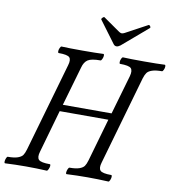

<svg xmlns="http://www.w3.org/2000/svg" viewBox="-95 -947 947 1032"><g transform="rotate(10 379.0 -430.5)"><path d="M481.9 -720.2Q471.7 -720.2 464.8 -730L377 -848.1Q374.5 -852.1 381.6 -858.9Q388.7 -865.7 392.1 -862.8L483.9 -798.8Q492.2 -793.9 498 -793.9Q503.4 -793.9 513.2 -798.8L631.8 -862.8Q636.2 -865.7 641.4 -858.6Q646.5 -851.6 642.1 -848.1L502.9 -729Q491.2 -720.2 481.9 -720.2ZM1 2.9Q-2.9 1.5 -2.4 -6.8Q-2 -15.1 2 -24.7Q5.9 -34.2 9.8 -34.2Q44.4 -34.2 64 -41Q83.5 -47.9 91.1 -58.6Q98.6 -69.3 105 -90.8L244.1 -575.2Q253.4 -606 242.4 -618.4Q231.4 -630.9 182.1 -630.9Q178.2 -632.3 178.5 -640.6Q178.7 -648.9 183.1 -658.4Q187.5 -668 191.9 -668Q230 -666 306.2 -666Q381.8 -666 420.9 -668Q424.8 -666.5 424.3 -658.2Q423.8 -649.9 419.4 -640.4Q415 -630.9 411.1 -630.9Q361.3 -630.9 342 -618.2Q322.8 -605.5 314.9 -575.2L252.9 -360.8H519L581.1 -575.2Q589.4 -606 578.1 -618.4Q566.9 -630.9 517.1 -630.9Q513.7 -632.3 513.9 -640.6Q514.2 -648.9 518.3 -658.4Q522.5 -668 527.8 -668Q565.9 -666 642.1 -666Q717.8 -666 755.9 -668Q759.8 -666.5 759.5 -658.2Q759.3 -649.9 754.9 -640.4Q750.5 -630.9 746.1 -630.9Q712.4 -630.9 692.9 -624.3Q673.3 -617.7 665.3 -606.7Q657.2 -595.7 650.9 -575.2L512.2 -90.8Q502.9 -60.1 514.4 -47.1Q525.9 -34.2 575.2 -34.2Q579.1 -32.7 578.6 -24.4Q578.1 -16.1 574 -6.6Q569.8 2.9 565.9 2.9Q507.3 0 451.2 0Q394 0 336.9 2.9Q333 1.5 333.7 -6.8Q334.5 -15.1 338.6 -24.7Q342.8 -34.2 347.2 -34.2Q381.3 -34.2 400.4 -41Q419.4 -47.9 427 -58.6Q434.6 -69.3 440.9 -90.8L507.8 -324.2H242.2L175.8 -90.8Q166.5 -59.6 178.5 -46.9Q190.4 -34.2 240.2 -34.2Q244.1 -32.7 243.2 -24.4Q242.2 -16.1 237.8 -6.6Q233.4 2.9 229 2.9Q171.9 0 115.2 0Q58.1 0 1 2.9Z"/></g></svg>

Font: Junicode SmCond
Style: Italic
Weight: 400
Width: 4
Italic angle: -11°
Designer: Peter S. Baker
Version: Version 2.206